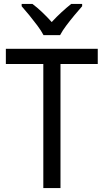

<svg xmlns="http://www.w3.org/2000/svg" viewBox="-20 -964 532 984"><path d="M290 0H202V-636H10V-714H481V-636H290ZM203 -784Q191 -807 171.5 -833Q152 -859 130.5 -885.5Q109 -912 91 -932V-944H146Q169 -927 195 -902.5Q221 -878 245 -851Q271 -879 295.5 -901.5Q320 -924 345 -944H401V-932Q384 -913 362 -886.5Q340 -860 320 -833.5Q300 -807 288 -784Z"/></svg>

Font: Noto Sans Devanagari SemiCondensed
Style: Regular
Weight: 400
Width: 4
Designer: Jelle Bosma - Monotype Design Team
Foundry: Monotype Imaging Inc.
Version: Version 2.006